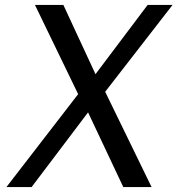

<svg xmlns="http://www.w3.org/2000/svg" viewBox="-20 -754 716 774"><path d="M295 -374.5 121 -734H235.5L365 -455L575 -734H675.5L404 -384L591 0H477L335 -301L107.5 0H6Z"/></svg>

Font: 1883 Sans
Style: Italic
Weight: 400
Italic angle: -8°
Designer: 1883 Sans project is a fork of Public Sans.
Version: Version 1.009